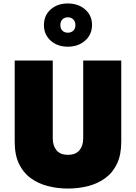

<svg xmlns="http://www.w3.org/2000/svg" viewBox="-20 -1050 786 1110"><path d="M65 -700V-230Q65 -155 89.5 -103.5Q114 -52 157 -20.5Q200 11 255.5 25.5Q311 40 373 40Q435 40 490.5 25.5Q546 11 589 -20.5Q632 -52 656.5 -103.5Q681 -155 681 -230V-700H461V-250Q461 -208 439.5 -181.5Q418 -155 373 -155Q328 -155 306.5 -181.5Q285 -208 285 -250V-700ZM234 -905Q234 -850 273 -815Q312 -780 372 -780Q432 -780 472 -815Q512 -850 512 -906Q512 -961 472 -995.5Q432 -1030 372 -1030Q312 -1030 273 -995.5Q234 -961 234 -905ZM329 -905Q329 -926 341 -938Q353 -950 372 -950Q391 -950 403.5 -938Q416 -926 416 -905Q416 -884 403.5 -872.5Q391 -861 372 -861Q353 -861 341 -872.5Q329 -884 329 -905Z"/></svg>

Font: Jost Black
Style: Regular
Weight: 900
Version: Version 3.710